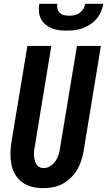

<svg xmlns="http://www.w3.org/2000/svg" viewBox="-20 -975 559 1003"><path d="M206 8Q176 8 147.5 1Q119 -6 96.5 -22.5Q74 -39 59.5 -63.5Q45 -88 39.5 -116Q34 -144 34.5 -174Q35 -204 40 -234L123 -735H248L163 -217Q160 -204 158.5 -191.5Q157 -179 157.5 -166.5Q158 -154 160.5 -142Q163 -130 168.5 -119.5Q174 -109 184.5 -103Q195 -97 208 -97Q226 -97 242.5 -107.5Q259 -118 270 -134Q281 -150 286.5 -168Q292 -186 294 -204L382 -735H507L417 -187Q413 -162 405 -137Q397 -112 383.5 -89Q370 -66 350 -46.5Q330 -27 306.5 -14.5Q283 -2 257 3Q231 8 206 8ZM329 -815Q308 -815 288 -817.5Q268 -820 250 -827.5Q232 -835 217 -847.5Q202 -860 193.5 -877Q185 -894 183.5 -914Q182 -934 185 -955H279Q277 -941 280.5 -928.5Q284 -916 293 -907.5Q302 -899 315 -896Q328 -893 342 -893Q356 -893 370 -896Q384 -899 396 -907.5Q408 -916 415.5 -928.5Q423 -941 425 -955H519Q516 -934 507.5 -914Q499 -894 484.5 -877Q470 -860 451 -847.5Q432 -835 412 -827.5Q392 -820 371 -817.5Q350 -815 329 -815Z"/></svg>

Font: Iosevka SS18 Extrabold
Style: Italic
Weight: 800
Italic angle: -9°
Monospace: yes
Designer: Belleve Invis
Foundry: Belleve Invis
Version: Version 25.1.1; ttfautohint (v1.8.4)